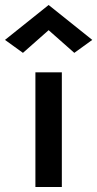

<svg xmlns="http://www.w3.org/2000/svg" viewBox="-62 -750 390 770"><path d="M80 -460H186V0H80ZM133 -629 30 -538 -42 -590 133 -730 308 -590 236 -538Z"/></svg>

Font: Renner* Medium
Style: Medium
Weight: 500
Version: Version 003.000 ; ttfautohint (v0.97) -l 8 -r 50 -G 200 -x 1